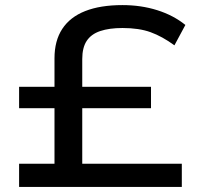

<svg xmlns="http://www.w3.org/2000/svg" viewBox="-20 -734 788 754"><path d="M55 0V-91H194V-309H55V-393H194V-505Q194 -574 224.5 -620.5Q255 -667 314.5 -690.5Q374 -714 461 -714Q534 -714 597.5 -694Q661 -674 708 -636L665 -556Q617 -591 571.5 -607.5Q526 -624 461 -624Q409 -624 373.5 -612Q338 -600 320.5 -573.5Q303 -547 303 -502V-393H573V-309H303V-91H694V0Z"/></svg>

Font: Nunito Sans 7pt Expanded Medium
Style: Regular
Weight: 500
Width: 7
Designer: Vernon Adams
Foundry: Vernon Adams
Version: Version 3.101;gftools[0.9.27]